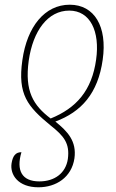

<svg xmlns="http://www.w3.org/2000/svg" viewBox="-20 -566 492 815"><path d="M276 -546C170 -546 95 -453 75 -311C54 -165 97 -114 194 -34C251 11 277 42 268 109C259 169 212 204 147 204C73 204 48 158 71 80C46 80 34 96 29 128C22 176 57 229 143 229C218 229 284 187 296 106C306 33 267 -8 215 -50C325 -91 396 -169 416 -313C436 -453 381 -546 276 -546ZM274 -521C363 -521 405 -433 388 -313C370 -182 304 -107 195 -63C121 -119 84 -179 102 -309C120 -435 183 -521 274 -521Z"/></svg>

Font: Noto Serif Condensed Thin
Style: Italic
Weight: 100
Width: 3
Italic angle: -12°
Designer: Monotype Design Team
Foundry: Monotype Imaging Inc.
Version: Version 2.013